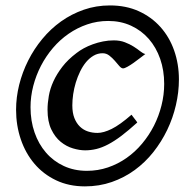

<svg xmlns="http://www.w3.org/2000/svg" viewBox="-20 -657 704 700"><path d="M509.8 -460Q502 -454.1 490.2 -445.1Q478.5 -436 466.8 -427.7Q455.1 -419.4 444.6 -413.6Q434.1 -407.7 428.7 -407.7Q422.4 -407.7 415 -416.3Q407.7 -424.8 398.7 -435.3Q389.6 -445.8 378.7 -454.3Q367.7 -462.9 354 -462.9Q336.4 -462.9 321.3 -454.1Q306.2 -445.3 293.9 -430.7Q281.7 -416 272.2 -396.5Q262.7 -377 256.3 -356Q250 -335 246.8 -313.5Q243.7 -292 243.7 -272.9Q243.7 -245.6 251.2 -226.6Q258.8 -207.5 271.5 -195.3Q284.2 -183.1 300.8 -177.7Q317.4 -172.4 335.4 -172.4Q357.4 -172.4 387.2 -187Q417 -201.7 459.5 -238.8Q461.4 -236.3 464.4 -232.2Q467.3 -228 470.7 -223.9Q474.1 -219.7 476.8 -216.1Q479.5 -212.4 480.5 -210.4Q448.2 -181.2 422.4 -161.6Q396.5 -142.1 374 -130.4Q351.6 -118.7 331.3 -113.8Q311 -108.9 290.5 -108.9Q270 -108.9 246.1 -116Q222.2 -123 201.4 -139.9Q180.7 -156.7 167 -185.3Q153.3 -213.9 153.3 -256.8Q153.3 -280.8 158 -307.4Q162.6 -334 174.8 -360.6Q187 -387.2 207.3 -413.6Q227.5 -439.9 259.3 -463.9Q270.5 -472.7 285.6 -481Q300.8 -489.3 318.4 -495.6Q335.9 -502 355.5 -505.9Q375 -509.8 395 -509.8Q417.5 -509.8 435.3 -502.9Q453.1 -496.1 467 -487.3Q481 -478.5 491.2 -470.2Q501.5 -461.9 509.8 -460ZM578.6 -351.1Q578.6 -400.4 564 -442.4Q549.3 -484.4 522.5 -515.1Q495.6 -545.9 458 -563.2Q420.4 -580.6 374.5 -580.6Q334.5 -580.6 298.1 -568.1Q261.7 -555.7 230.2 -533.9Q198.7 -512.2 173.1 -482.2Q147.5 -452.1 129.4 -417.2Q111.3 -382.3 101.3 -343.8Q91.3 -305.2 91.3 -266.1Q91.3 -216.3 106 -174.1Q120.6 -131.8 147.7 -100.6Q174.8 -69.3 212.6 -51.8Q250.5 -34.2 296.9 -34.2Q336.9 -34.2 373.5 -46.6Q410.2 -59.1 441.4 -81.1Q472.7 -103 498 -133.3Q523.4 -163.6 541.3 -198.7Q559.1 -233.9 568.8 -272.7Q578.6 -311.5 578.6 -351.1ZM632.3 -367.2Q632.3 -320.8 621.3 -273.7Q610.4 -226.6 589.6 -183.3Q568.8 -140.1 539.1 -102.5Q509.3 -64.9 471.2 -37.1Q433.1 -9.3 387.5 6.6Q341.8 22.5 289.6 22.5Q231 22.5 184.3 0.2Q137.7 -22 105.5 -60.1Q73.2 -98.1 55.9 -148.9Q38.6 -199.7 38.6 -256.8Q38.6 -302.2 50 -348.1Q61.5 -394 82.8 -436.3Q104 -478.5 134.3 -515.1Q164.6 -551.8 202.6 -578.9Q240.7 -606 285.6 -621.6Q330.6 -637.2 380.9 -637.2Q439.5 -637.2 485.8 -616.2Q532.2 -595.2 564.9 -558.6Q597.7 -522 615 -472.7Q632.3 -423.3 632.3 -367.2Z"/></svg>

Font: Gentium Basic
Style: Bold Italic
Weight: 700
Italic angle: -8°
Designer: J. Victor Gaultney and Annie Olsen
Foundry: SIL International
Version: Version 1.102; 2013; Maintenance release